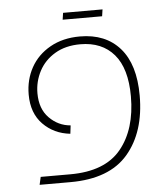

<svg xmlns="http://www.w3.org/2000/svg" viewBox="-50 -716 664 761"><g transform="rotate(-5 282.0 -335.5)"><path d="M84 -31H202Q340 -31 404 -109Q468 -187 468 -318Q468 -429 420 -485Q372 -541 286 -541Q227 -541 185 -516Q143 -491 121.5 -450Q100 -409 100 -362Q100 -300 135.5 -264Q171 -228 220 -224L216 -191Q151 -198 108 -242Q65 -286 65 -360Q65 -419 91.5 -467Q118 -515 168.5 -543.5Q219 -572 287 -572Q389 -572 446 -507Q503 -442 503 -318Q503 -173 429 -86.5Q355 0 200 0H77ZM229 -671H386L382 -644H225Z"/></g></svg>

Font: FiraGO UltraLight
Style: Italic
Weight: 200
Italic angle: -8°
Designer: bBox Type GmbH
Foundry: bBox Type GmbH
Version: Version 1.001